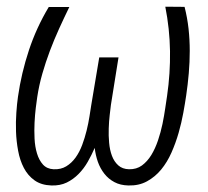

<svg xmlns="http://www.w3.org/2000/svg" viewBox="-20 -549 627 579"><path d="M189 -527.8Q173.3 -495.6 158.2 -462.4Q143.1 -429.2 130.4 -395.5Q117.7 -361.8 107.7 -326.9Q97.7 -292 92.3 -256.3Q90.3 -244.1 87.9 -223.6Q85.4 -203.1 84.2 -179.4Q83 -155.8 84.2 -131.1Q85.4 -106.4 91.6 -86.2Q97.7 -65.9 109.6 -52.7Q121.6 -39.6 141.6 -38.6Q163.6 -37.6 179.7 -47.4Q195.8 -57.1 207.8 -73.7Q219.7 -90.3 227.8 -111.8Q235.8 -133.3 241.2 -155.3Q246.6 -177.2 249.8 -197.8Q252.9 -218.3 255.4 -233.4L279.3 -376H337.4L314.5 -232.9Q313 -220.7 310.8 -201.9Q308.6 -183.1 307.9 -161.6Q307.1 -140.1 309.1 -118.4Q311 -96.7 317.6 -79.1Q324.2 -61.5 336.7 -50.3Q349.1 -39.1 369.1 -38.6Q391.6 -38.1 408 -50Q424.3 -62 436.3 -81.5Q448.2 -101.1 456.5 -125.7Q464.8 -150.4 470 -175.3Q475.1 -200.2 478.3 -222.7Q481.4 -245.1 483.9 -260.3Q493.7 -327.6 492.7 -394.8Q491.7 -461.9 478.5 -528.8L536.6 -528.3Q544.9 -495.6 548.6 -462.4Q552.2 -429.2 552.2 -395.5Q552.2 -361.8 549.3 -328.1Q546.4 -294.4 541.5 -261.2Q538.1 -237.8 532.7 -208.3Q527.3 -178.7 518.6 -148.2Q509.8 -117.7 497.1 -88.9Q484.4 -60.1 466.1 -37.8Q447.8 -15.6 423.3 -2.2Q398.9 11.2 367.2 10.3Q342.8 9.8 325 0.2Q307.1 -9.3 294.7 -25.1Q282.2 -41 275.1 -61Q268.1 -81.1 265.6 -103Q256.3 -81.5 244.6 -61Q232.9 -40.5 217 -24.4Q201.2 -8.3 181.2 1.5Q161.1 11.2 134.8 10.3Q104.5 9.3 84.2 -5.1Q64 -19.5 52 -42.5Q40 -65.4 34.7 -94.2Q29.3 -123 28.3 -152.3Q27.3 -181.6 29.3 -209.2Q31.2 -236.8 34.2 -257.3Q44.4 -328.6 67.1 -397.2Q89.8 -465.8 127 -527.8Z"/></svg>

Font: Roboto Mono Light
Style: Italic
Weight: 300
Designer: Google
Version: Version 2.000985; 2015; ttfautohint (v1.3)